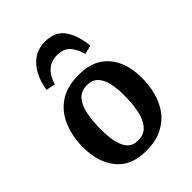

<svg xmlns="http://www.w3.org/2000/svg" viewBox="-224 -890 1019 1019"><g transform="rotate(-45 285.0 -380.5)"><path d="M268 15Q157 15 100.5 -54Q44 -123 44 -236Q44 -312 69.5 -378Q95 -444 151.5 -484.5Q208 -525 302 -525Q411 -525 468.5 -457.5Q526 -390 526 -276Q526 -219 512 -167Q498 -115 467.5 -74Q437 -33 387.5 -9Q338 15 268 15ZM276 -55Q324 -55 349.5 -86.5Q375 -118 384.5 -168.5Q394 -219 394 -277Q394 -328 385 -368.5Q376 -409 353.5 -432Q331 -455 292 -455Q248 -455 223 -427Q198 -399 188 -349Q178 -299 178 -232Q178 -152 200 -103.5Q222 -55 276 -55ZM298 -776Q375 -776 410.5 -723.5Q446 -671 453 -590L403 -578Q388 -631 362.5 -655.5Q337 -680 294 -680Q247 -680 217.5 -653Q188 -626 174 -578L123 -589Q130 -639 151.5 -681.5Q173 -724 210 -750Q247 -776 298 -776Z"/></g></svg>

Font: Literata 12pt SemiBold
Style: Italic
Weight: 600
Italic angle: -2°
Designer: Latin by Veronika Burian and Jose Scaglione. Greek by Irene Vlachou. Cyrillic by Vera Evstafieva
Foundry: TypeTogether
Version: Version 3.002